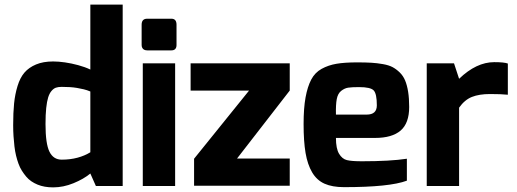

<svg xmlns="http://www.w3.org/2000/svg" viewBox="-20 -805 2239 831"><path d="M37 -263Q37 -318 41 -357.5Q45 -397 56 -433Q67 -469 86 -491Q105 -513 136 -526Q167 -539 210 -539Q233 -539 261 -535Q289 -531 318.5 -523Q348 -515 371 -504V-785H511V0H395L371 -54Q342 -30 298 -12Q254 6 210 6Q191 6 174 3Q157 0 142.5 -6Q128 -12 115.5 -20.5Q103 -29 93 -41Q83 -53 74.5 -66.5Q66 -80 60 -96.5Q54 -113 49.5 -131.5Q45 -150 42.5 -171.5Q40 -193 38.5 -215.5Q37 -238 37 -263ZM177 -268Q177 -183 194 -148.5Q211 -114 247 -114Q284 -114 315.5 -122.5Q347 -131 371 -146V-409Q357 -415 342.5 -418.5Q328 -422 313 -424.5Q298 -427 281.5 -428Q265 -429 247 -429Q232 -429 222 -425.5Q212 -422 203 -411.5Q194 -401 188.5 -383.5Q183 -366 180 -337.5Q177 -309 177 -268Z M593 -610V-698Q593 -724 617 -724H722Q744 -724 744 -698V-610Q744 -599 738.5 -593Q733 -587 722 -587H617Q610 -587 604.5 -589.5Q599 -592 596 -597.5Q593 -603 593 -610ZM598 0V-531H738V0Z M805 -413V-531H1234V-413L1006 -119H1234V-1H820V-118L1058 -413Z M1294 -268Q1294 -337 1302.5 -383.5Q1311 -430 1327 -460.5Q1343 -491 1372 -507Q1401 -523 1436.5 -529Q1472 -535 1526 -535Q1562 -535 1587 -533.5Q1612 -532 1637.5 -527.5Q1663 -523 1679 -514.5Q1695 -506 1710 -491.5Q1725 -477 1733.5 -456.5Q1742 -436 1746.5 -407.5Q1751 -379 1751 -342Q1751 -272 1714 -240Q1677 -208 1603 -208H1434Q1434 -162 1447.5 -139.5Q1461 -117 1481.5 -112Q1502 -107 1546 -107Q1669 -107 1741 -118V-23Q1666 5 1469 5Q1418 5 1384.5 -10Q1351 -25 1331 -59Q1311 -93 1302.5 -143Q1294 -193 1294 -268ZM1434 -309H1567Q1611 -309 1611 -349Q1611 -399 1597.5 -413.5Q1584 -428 1534 -428Q1502 -428 1486.5 -425.5Q1471 -423 1456.5 -411.5Q1442 -400 1437.5 -376Q1433 -352 1434 -309Z M1827 0V-531H1945L1967 -464Q2042 -536 2119 -536Q2162 -536 2178 -530V-395Q2150 -398 2101 -398Q2054 -398 2022.5 -385.5Q1991 -373 1967 -339V0Z"/></svg>

Font: Mina
Style: Bold
Weight: 700
Version: Version 1.000